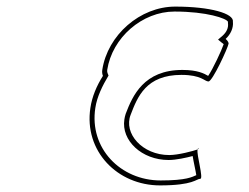

<svg xmlns="http://www.w3.org/2000/svg" viewBox="-20 -862 754 582"><path d="M254 -535C234 -404 336 -300 465 -300C567 -300 575 -320 587 -320C598 -320 575 -394 579 -409C565 -404 520 -392 493 -392C411 -392 354 -458 376 -514C397 -569 423 -635 530 -635C591 -635 600 -615 612 -615C624 -615 671 -717 673 -730C673 -733 670 -739 664 -744C679 -758 688 -777 686 -796C690 -821 618 -842 511 -842C405 -842 306 -756 290 -650C289 -643 290 -637 292 -632C273 -602 259 -569 254 -535ZM269 -535C274 -569 291 -603 309 -633C307 -638 304 -643 305 -650C320 -748 411 -827 509 -827C607 -827 667 -806 671 -796V-792C673 -778 667 -765 655 -754L641 -742L653 -732C655 -731 657 -729 658 -728C652 -710 625 -652 611 -632C599 -639 579 -650 533 -650C416 -650 382 -572 361 -517C359 -511 358 -506 357 -500C347 -436 410 -377 491 -377C514 -377 545 -384 564 -389C567 -370 573 -345 575 -331C563 -326 546 -315 467 -315C345 -315 250 -413 269 -535ZM579 -409C583 -411 584 -412 581 -412C580 -412 579 -411 579 -409Z"/></svg>

Font: Ampere
Style: OuLnIta
Weight: 400
Version: Version 1